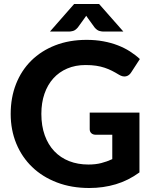

<svg xmlns="http://www.w3.org/2000/svg" viewBox="-20 -933 764 961"><path d="M678 -70Q622.5 -29.5 559.8 -10.8Q497 8 427 8Q337.5 8 265 -19.8Q192.5 -47.5 141 -97Q89.5 -146.5 61.5 -214.5Q33.5 -282.5 33.5 -363Q33.5 -444.5 60.2 -512.5Q87 -580.5 136.5 -629.5Q186 -678.5 256.2 -706Q326.5 -733.5 413.5 -733.5Q458.5 -733.5 497.5 -726.2Q536.5 -719 569.5 -706.2Q602.5 -693.5 630 -676Q657.5 -658.5 680 -637.5L636.5 -570.5Q626.5 -554.5 610.5 -551Q594.5 -547.5 575.5 -559Q557.5 -570 540.2 -578.8Q523 -587.5 503.5 -594Q484 -600.5 461 -604Q438 -607.5 408 -607.5Q357.5 -607.5 316.5 -590Q275.5 -572.5 246.8 -540.5Q218 -508.5 202.5 -463.5Q187 -418.5 187 -363Q187 -303 204 -255.8Q221 -208.5 252 -176Q283 -143.5 326.2 -126.5Q369.5 -109.5 422.5 -109.5Q458.5 -109.5 486.8 -116.8Q515 -124 542 -136.5V-258.5H460Q445.5 -258.5 437.2 -266.2Q429 -274 429 -286V-369.5H678ZM597.5 -775H497.5Q489.5 -775 477.8 -778Q466 -781 453.5 -795.5L419.5 -842.5L411.5 -854L403.5 -842.5L369.5 -795.5Q357 -781 345.2 -778Q333.5 -775 325.5 -775H230L351 -913H476Z"/></svg>

Font: Lato Heavy
Style: Regular
Weight: 800
Designer: Lukasz Dziedzic
Foundry: tyPoland Lukasz Dziedzic
Version: Version 2.007; 2014-02-27